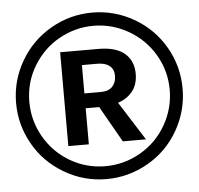

<svg xmlns="http://www.w3.org/2000/svg" viewBox="-51 -750 839 811"><g transform="rotate(-5 368.5 -345.0)"><path d="M721.7 -345.2Q721.7 -251 674.6 -168.7Q627.4 -86.4 545.2 -39.3Q462.9 7.8 368.7 7.8Q272.5 7.8 189.7 -41.3Q106.9 -90.3 61.3 -171.6Q15.6 -252.9 15.6 -345.2Q15.6 -439.5 63 -521.5Q110.4 -603.5 192.4 -650.9Q274.4 -698.2 368.7 -698.2Q463.4 -698.2 545.7 -650.6Q627.9 -603 674.8 -521.5Q721.7 -439.9 721.7 -345.2ZM667 -345.2Q667 -424.8 627 -493.4Q586.9 -562 517.6 -602.1Q448.2 -642.1 368.7 -642.1Q292 -642.1 223.6 -604Q155.3 -565.9 113.5 -496.8Q71.8 -427.7 71.8 -345.2Q71.8 -265.6 111.6 -196.3Q151.4 -127 220 -86.9Q288.6 -46.9 368.7 -46.9Q448.7 -46.9 518.1 -86.9Q587.4 -127 627.2 -196.3Q667 -265.6 667 -345.2ZM450.7 -145 363.8 -297.9H306.6V-145H219.7V-543H380.9Q455.6 -543 492.7 -511.5Q529.8 -480 529.8 -424.8Q529.8 -378.9 506.3 -350.1Q482.9 -321.3 444.8 -309.1L548.8 -145ZM441.9 -423.8Q441.9 -451.7 423.6 -466.3Q405.3 -481 371.6 -481H306.6V-360.8H377Q409.2 -360.8 425.5 -378.2Q441.9 -395.5 441.9 -423.8Z"/></g></svg>

Font: TypoPRO Liberation Sans
Style: Bold
Weight: 700
Designer: Steve Matteson
Foundry: Ascender Corporation
Version: Version 2.00.1